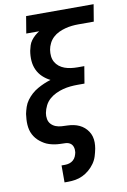

<svg xmlns="http://www.w3.org/2000/svg" viewBox="-102 -795 710 1070"><g transform="rotate(-10 253.0 -260.0)"><path d="M174 215V119H194Q206 119 218 115.5Q230 112 240 103.5Q250 95 255 83Q260 71 262 60Q264 44 259.5 30Q255 16 243.5 8.5Q232 1 216 0.5Q200 0 185 -0.5Q170 -1 155.5 -3.5Q141 -6 126.5 -10.5Q112 -15 100 -22Q88 -29 76.5 -38Q65 -47 56 -58Q47 -69 40.5 -81.5Q34 -94 30.5 -108Q27 -122 26 -137Q25 -152 26 -167.5Q27 -183 29 -198Q33 -217 39.5 -236.5Q46 -256 58.5 -273Q71 -290 86.5 -304Q102 -318 120.5 -328.5Q139 -339 157.5 -347Q176 -355 196 -361Q172 -373 153 -391Q134 -409 123 -433Q112 -457 110 -484.5Q108 -512 113 -541Q116 -555 120.5 -569.5Q125 -584 134.5 -597Q144 -610 156 -620.5Q168 -631 181 -639H108L124 -735H506L490 -639H402Q384 -639 365.5 -637Q347 -635 328 -630Q309 -625 291 -616.5Q273 -608 258.5 -594.5Q244 -581 235 -563Q226 -545 223 -527Q220 -508 222 -490Q224 -472 232.5 -457Q241 -442 254.5 -431.5Q268 -421 284.5 -415Q301 -409 319.5 -406.5Q338 -404 357 -404H395L379 -308H340Q320 -308 299 -306Q278 -304 257 -298.5Q236 -293 216 -283.5Q196 -274 179.5 -259.5Q163 -245 153 -225Q143 -205 139 -184Q136 -167 139 -150Q142 -133 153 -121Q164 -109 179.5 -103Q195 -97 212 -96Q229 -95 246.5 -94.5Q264 -94 280.5 -90.5Q297 -87 312 -80Q327 -73 339 -62.5Q351 -52 360 -38.5Q369 -25 373.5 -9Q378 7 378 24.5Q378 42 375 59Q371 80 364.5 101Q358 122 345 140.5Q332 159 314.5 174Q297 189 277 198.5Q257 208 236 211.5Q215 215 194 215Z"/></g></svg>

Font: Iosevka
Style: Bold Italic
Weight: 700
Italic angle: -9°
Monospace: yes
Designer: Belleve Invis
Foundry: Belleve Invis
Version: Version 32.5.0; ttfautohint (v1.8.4)